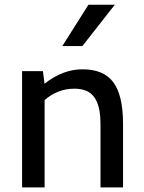

<svg xmlns="http://www.w3.org/2000/svg" viewBox="-20 -812 623 832"><path d="M302.7 -427.7Q230 -427.7 173.3 -378.4V0H75.7V-503.9H166L172.9 -449.2Q252.4 -511.7 337.4 -511.7Q427.2 -511.7 469.2 -458Q513.2 -401.4 513.2 -275.4V0H415.5V-275.4Q415.5 -396.5 350.1 -419.9Q329.1 -427.7 302.7 -427.7ZM363.3 -791.5H477.5L336.9 -612.3H250Z"/></svg>

Font: Inder
Style: Regular
Weight: 400
Designer: Irina Smirnova
Foundry: Irina Smirnova
Version: Version 1.001